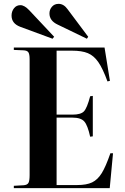

<svg xmlns="http://www.w3.org/2000/svg" viewBox="-20 -977 649 997"><path d="M431.2 -775.9 279.8 -849.1Q236.8 -869.1 236.8 -907.2Q236.8 -927.2 249.8 -942.1Q262.7 -957 284.2 -957Q310.5 -957 330.1 -930.2L438 -786.1ZM252.9 -775.9 85 -837.9Q40 -855 40 -896Q40 -918 52.7 -934.1Q65.4 -950.2 85.9 -950.2Q106.9 -950.2 131.8 -923.8L261.2 -786.1ZM51.8 0V-12.2L103 -15.1Q121.6 -16.6 127.7 -27.3Q133.8 -38.1 133.8 -67.9V-669.9Q133.8 -695.8 127.2 -705.6Q120.6 -715.3 100.1 -715.8L51.8 -717.8V-730H522.9L550.8 -557.1L538.1 -554.2Q513.7 -621.1 490.5 -654.5Q467.3 -688 436.3 -700.9Q405.3 -713.9 353 -713.9H273.9V-381.8H356.9Q399.9 -381.8 416 -398.9Q432.1 -416 448.2 -477.1L461.9 -479V-269L448.2 -267.1Q435.1 -326.7 417.5 -346.4Q399.9 -366.2 356.9 -366.2H273.9V-16.1H380.9Q429.7 -16.1 458.5 -30Q487.3 -43.9 508.3 -77.9Q529.3 -111.8 553.2 -181.2H566.9L549.8 0Z"/></svg>

Font: Display Semibold
Style: Regular
Weight: 600
Designer: Latin by Veronika Burian and Jose Scaglione. Greek by Irene Vlachou. Cyrillic by Vera Evstafieva.
Foundry: TypeTogether
Version: Version 3.002